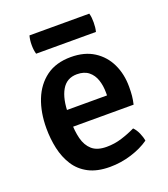

<svg xmlns="http://www.w3.org/2000/svg" viewBox="-126 -753 752 858"><g transform="rotate(-20 250.0 -324.0)"><path d="M111.5 -212V-291.5H347V-304.5Q347 -337.5 337.8 -365.2Q328.5 -393 307.5 -409.8Q286.5 -426.5 252.5 -426.5Q203.5 -426.5 179.8 -385.2Q156 -344 156 -271V-237Q156 -191.5 165.2 -155Q174.5 -118.5 198.5 -97.2Q222.5 -76 267.5 -76Q305 -76 339.5 -86.8Q374 -97.5 406 -113Q419 -100 427.8 -80Q436.5 -60 439 -43Q403 -17.5 353 -2Q303 13.5 251 13.5Q190.5 13.5 150 -7.8Q109.5 -29 86 -65.8Q62.5 -102.5 52.2 -149Q42 -195.5 42 -246Q42 -321 65.2 -380Q88.5 -439 135.2 -473.5Q182 -508 253 -508Q318 -508 362.5 -479.5Q407 -451 430 -402.8Q453 -354.5 453 -294.5Q453 -269 451.2 -251.2Q449.5 -233.5 444.5 -212ZM113 -575Q110 -586 108.8 -595.8Q107.5 -605.5 107.5 -618Q107.5 -630.5 108.8 -640.5Q110 -650.5 113 -662H397.5Q400.5 -650.5 401.5 -641.2Q402.5 -632 402.5 -618.5Q402.5 -594 397.5 -575Z"/></g></svg>

Font: Signika Negative Medium
Style: Regular
Weight: 500
Designer: Anna Giedry
Foundry: Anna Giedry
Version: Version 2.001